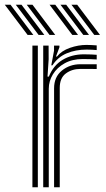

<svg xmlns="http://www.w3.org/2000/svg" viewBox="-86 -793 449 813"><path d="M97 0V-600H119.8L120 -542L115.2 -468.5H120.8Q140.2 -516.5 179.4 -539.8Q218.5 -563 269.2 -563Q282.5 -563 299.8 -562.4Q317 -561.8 323.5 -561V-541.2Q315 -542 296.6 -542.5Q278.2 -543 264.5 -543Q220 -543 187.8 -525Q155.5 -507 138 -478.2Q120.5 -449.5 120.5 -417.2V0ZM51.2 0V-600H74.2V0ZM143 0V-419Q143 -467.2 176 -494.1Q209 -521 254.8 -521Q271.2 -521 290.2 -521Q309.2 -521 323.5 -520.8V-500.8Q309.5 -501.2 289.9 -501.2Q270.2 -501.2 254.8 -501.2Q218.8 -501.2 192.9 -482Q167 -462.8 167 -421.2V0ZM131.2 -516.5 142.8 -578.5V-600H165.5L165.8 -593.2L151 -553.5H155.2Q174.5 -578 210.1 -590.4Q245.8 -602.8 280 -602.8Q288.5 -602.8 301.4 -602.2Q314.2 -601.8 323.5 -600.8V-581Q316 -581.8 303.8 -582.4Q291.5 -583 281 -583Q234.2 -583 196.6 -567.2Q159 -551.5 136.2 -516.5ZM123.8 -645 27.2 -773H51.5L148 -645ZM31 -645 -65.8 -773H-41.5L55.2 -645ZM77.5 -645 -19.2 -773H5L101.8 -645ZM313.2 -645 216.5 -773H240.8L337.5 -645ZM220.2 -645 123.8 -773H148L244.5 -645ZM266.8 -645 170 -773H194.2L291 -645Z"/></svg>

Font: Big Shoulders Inline Text Thin
Style: Bold
Weight: 700
Version: Version 2.002